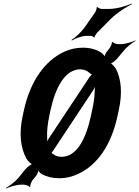

<svg xmlns="http://www.w3.org/2000/svg" viewBox="-20 -988 779 1075"><path d="M638 -662 671 -702C689 -725 720 -749 739 -759V-762C720 -753 682 -741 657 -741H641C631 -741 612 -748 610 -754L606 -752C609 -746 599 -725 592 -716L579 -700C572 -691 564 -673 564 -665L568 -667C567 -674 556 -687 549 -692C522 -710 487 -721 444 -721C406 -721 371 -713 337 -697C231 -647 149 -533 114 -371L107 -339C85 -238 96 -158 128 -100C134 -89 154 -67 165 -67L166 -71C155 -71 130 -50 120 -38L84 7C65 29 33 54 13 64L15 67C35 58 71 46 98 46H114C124 46 143 53 145 59L150 57C147 51 156 29 162 21L182 -3C189 -12 196 -31 195 -39L193 -37C194 -30 207 -17 214 -13C242 2 274 10 311 10C349 10 384 2 419 -15C525 -64 603 -176 638 -339L645 -371C666 -467 659 -544 630 -601C624 -612 605 -634 596 -635L594 -631C604 -630 629 -651 638 -662ZM430 -600C452 -599 468 -592 482 -579C486 -575 495 -569 499 -571L500 -575C496 -573 485 -562 481 -556L256 -217C249 -207 239 -190 236 -181H240C243 -190 245 -206 244 -217C242 -251 246 -291 256 -339L263 -372C290 -497 344 -600 430 -600ZM325 -110C305 -110 290 -115 277 -126C273 -129 265 -133 262 -131L263 -128C267 -129 275 -139 278 -145L500 -480C507 -491 515 -506 518 -514L515 -515C512 -506 511 -489 510 -477C510 -447 505 -412 496 -372L489 -339C462 -214 411 -110 325 -110ZM510 -915 454 -835C434 -807 401 -777 381 -765L382 -761C402 -773 437 -787 463 -787H490C495 -787 505 -782 506 -778L509 -779C508 -784 519 -799 523 -804L599 -881C634 -916 688 -950 719 -965L717 -968C687 -954 631 -938 592 -938H549C542 -938 526 -945 524 -950L522 -949C523 -943 516 -922 510 -915Z"/></svg>

Font: Asimov
Style: EdgeExtremeIt
Weight: 500
Designer: Google
Version: Version 2.000980: 2014